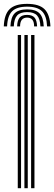

<svg xmlns="http://www.w3.org/2000/svg" viewBox="-43 -983 284 1003"><path d="M119.5 0V-800H137V0ZM49.8 0V-800H67V0ZM84.5 0V-800H102V0ZM98.5 -962.8Q35.8 -962.8 7.5 -935.4Q-20.8 -908 -23.2 -845H-6Q-3.8 -900.5 20.6 -924.4Q45 -948.2 98.5 -948.2Q152 -948.2 176.2 -924.4Q200.5 -900.5 203 -845H220.5Q217.5 -908 189.2 -935.4Q161 -962.8 98.5 -962.8ZM98.5 -934Q53.8 -934 33.6 -913.4Q13.5 -892.8 11.5 -845H29Q30.5 -885 46.6 -902.4Q62.8 -919.8 98.5 -919.8Q134.2 -919.8 150.4 -902.4Q166.5 -885 168.2 -845H185.5Q183.5 -892.8 163.2 -913.4Q143 -934 98.5 -934ZM98.5 -905.2Q71.8 -905.2 59.6 -891.2Q47.5 -877.2 46.5 -845H61.8Q62 -891 98.5 -891Q135.5 -891 135.2 -845H150.8Q149.5 -877.2 137.4 -891.2Q125.2 -905.2 98.5 -905.2Z"/></svg>

Font: Big Shoulders Inline Display SemiBold
Style: Regular
Weight: 600
Designer: Patric King
Foundry: XO Type Co
Version: Version 1.000